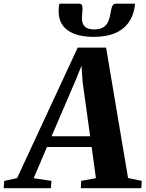

<svg xmlns="http://www.w3.org/2000/svg" viewBox="-98 -998 772 1018"><path d="M-78.5 0 -75.5 -39 -7.5 -53.5 314 -745.5H464.5L581 -54L653.5 -39L651 0H330.5L332.5 -39L410.5 -53.5L388 -218.5H151L80.5 -53L175 -39L171.5 0ZM175.5 -275.5H380L340.5 -559.5L334 -649.5L303 -572.5ZM322 -978.5Q334 -978.5 337.2 -969.5Q340.5 -960.5 339.5 -947Q339 -938 337.8 -925.5Q336.5 -913 336.5 -904Q335.5 -874.5 350.8 -858.2Q366 -842 400.5 -842Q434.5 -842 452.5 -855Q470.5 -868 478.2 -889.8Q486 -911.5 489.5 -936.5Q492 -953.5 497.5 -966Q503 -978.5 516.5 -978.5H617.5Q617.5 -974 617.2 -969.2Q617 -964.5 616 -959.5Q607.5 -909.5 580.8 -874.2Q554 -839 508.8 -820.8Q463.5 -802.5 398.5 -802.5Q337 -802.5 295 -819Q253 -835.5 232.2 -867Q211.5 -898.5 213 -943.5Q213 -952 213.8 -960.8Q214.5 -969.5 217.5 -978.5Z"/></svg>

Font: Merriweather 60pt ExtraBold
Style: Italic
Weight: 800
Italic angle: -7.8°
Version: Version 2.101